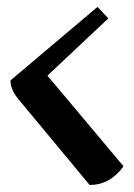

<svg xmlns="http://www.w3.org/2000/svg" viewBox="-20 -631 382 547"><path d="M235.4 -104 32.7 -348.1Q9.8 -375.5 9.8 -401.9L257.8 -611.3L288.6 -578.6Q190.4 -486.8 115.2 -415.5L332 -157.2Q293.5 -104 235.4 -104Z"/></svg>

Font: Balgruf
Style: Regular
Weight: 500
Designer: Paul James MIller
Foundry: High-Logic / Made with FontCreator
Version: Version 1.201;March 28, 2021;FontCreator 13.0.0.2683 64-bit